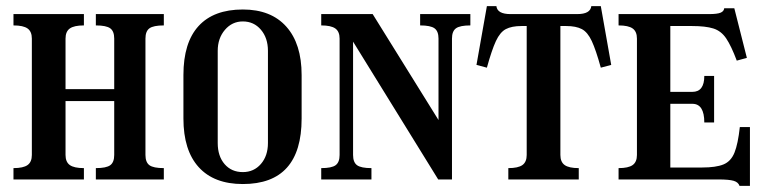

<svg xmlns="http://www.w3.org/2000/svg" viewBox="-20 -586 2485 627"><path d="M24 -37Q56 -37 70 -47Q84 -57 84 -80V-460Q84 -483 70 -493Q56 -503 24 -503V-540H254V-503Q222 -503 208 -493Q194 -483 194 -460V-295H353V-460Q353 -484 340 -493.5Q327 -503 293 -503V-540H515V-503Q481 -503 468 -493.5Q455 -484 455 -460V-80Q455 -56 468 -46.5Q481 -37 515 -37V0H293V-37Q327 -37 340 -46.5Q353 -56 353 -80V-256H194V-80Q194 -57 208 -47Q222 -37 254 -37V0H24Z M773 -555Q865 -555 915 -499Q965 -443 965 -341V-199Q965 15 773 15Q679 15 629 -40Q579 -95 579 -199V-341Q579 -447 628.5 -501Q678 -555 773 -555ZM773 -24Q809 -24 832 -50.5Q855 -77 855 -119V-420Q855 -462 832 -489Q809 -516 773 -516Q738 -516 714.5 -488.5Q691 -461 691 -420V-119Q691 -76 713.5 -50Q736 -24 773 -24Z M1089 -80V-460Q1089 -483 1075 -493Q1061 -503 1029 -503V-540H1197L1412 -194V-460Q1412 -484 1399 -493.5Q1386 -503 1352 -503V-540H1516V-503Q1482 -503 1469 -493.5Q1456 -484 1456 -460V0H1411L1133 -450V-80Q1133 -56 1146 -46.5Q1159 -37 1193 -37V0H1029V-37Q1063 -37 1076 -46.5Q1089 -56 1089 -80Z M1640 -37Q1672 -37 1686 -47Q1700 -57 1700 -80V-501H1683Q1651 -501 1632 -491Q1613 -481 1599.5 -452Q1586 -423 1570 -365L1536 -374L1570 -566H1601Q1604 -540 1647 -540H1865Q1908 -540 1911 -566H1942L1976 -374L1942 -365Q1926 -423 1912.5 -452Q1899 -481 1880 -491Q1861 -501 1829 -501H1810V-80Q1810 -57 1824 -47Q1838 -37 1870 -37V0H1640Z M2000 -37Q2032 -37 2046 -47Q2060 -57 2060 -80V-460Q2060 -483 2046 -493Q2032 -503 2000 -503V-540H2296Q2322 -540 2333 -544.5Q2344 -549 2345 -559H2378L2419 -397L2386 -388Q2368 -436 2351.5 -460.5Q2335 -485 2309.5 -493Q2284 -501 2240 -501H2169V-286H2241Q2280 -286 2280 -338H2312V-186H2280Q2280 -247 2241 -247H2169V-39H2273Q2318 -39 2342.5 -49Q2367 -59 2378.5 -87.5Q2390 -116 2396 -171H2429V21H2395Q2391 9 2376 4.5Q2361 0 2326 0H2000Z"/></svg>

Font: Girassol
Style: Regular
Weight: 400
Width: 3
Designer: Liam Spradlin
Version: Version 1.004